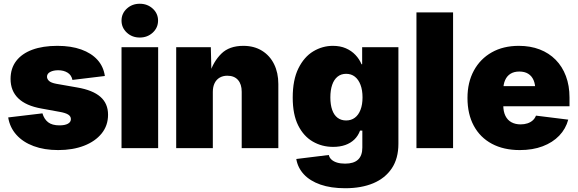

<svg xmlns="http://www.w3.org/2000/svg" viewBox="-20 -794 3099 1029"><path d="M292 10.3Q217.3 10.3 160.2 -11Q103 -32.2 67.9 -71.5Q32.7 -110.8 23.9 -164.6L207.5 -186.5Q216.3 -155.8 237.8 -138.9Q259.3 -122.1 298.8 -122.1Q327.6 -122.1 343.8 -130.9Q359.9 -139.6 359.9 -155.8Q359.9 -170.9 345 -180.2Q330.1 -189.5 298.3 -194.8L201.7 -212.4Q119.1 -227.1 77.9 -267.1Q36.6 -307.1 36.6 -371.1Q36.6 -427.7 66.9 -467.3Q97.2 -506.8 153.3 -527.6Q209.5 -548.3 287.6 -548.3Q360.8 -548.3 415.3 -528.8Q469.7 -509.3 502.2 -473.4Q534.7 -437.5 542 -386.7L368.2 -365.7Q362.8 -392.1 341.8 -404.8Q320.8 -417.5 292 -417.5Q266.1 -417.5 249 -408.4Q231.9 -399.4 231.9 -382.8Q231.9 -370.6 242.7 -360.4Q253.4 -350.1 282.7 -344.7L394 -325.2Q477.1 -311 518.1 -275.1Q559.1 -239.3 559.1 -179.2Q559.1 -121.1 524.7 -78.6Q490.2 -36.1 430.2 -12.9Q370.1 10.3 292 10.3Z M631.3 0V-541H827.6V0ZM729 -592.8Q688 -592.8 659.7 -619.1Q631.3 -645.5 631.3 -683.6Q631.3 -721.7 659.7 -747.8Q688 -773.9 729 -773.9Q770 -773.9 798.6 -747.8Q827.1 -721.7 827.1 -683.6Q827.1 -645.5 798.6 -619.1Q770 -592.8 729 -592.8Z M1120.6 -301.3V0H924.3V-541H1109.9L1113.3 -400.9H1104Q1123.5 -463.9 1166 -506.1Q1208.5 -548.3 1284.2 -548.3Q1341.8 -548.3 1384 -522.2Q1426.3 -496.1 1449 -450Q1471.7 -403.8 1471.7 -343.8V0H1275.4V-302.2Q1275.4 -342.8 1255.4 -365.5Q1235.4 -388.2 1198.2 -388.2Q1174.8 -388.2 1157.2 -377.9Q1139.6 -367.7 1130.1 -348.1Q1120.6 -328.6 1120.6 -301.3Z M1830.1 214.8Q1753.4 214.8 1697.5 195.3Q1641.6 175.8 1608.6 140.4Q1575.7 105 1567.9 58.1L1742.2 36.6Q1745.1 50.8 1756.6 61.3Q1768.1 71.8 1786.6 77.4Q1805.2 83 1829.6 83Q1876 83 1898.9 61.5Q1921.9 40 1921.9 -3.4V-94.2H1909.7Q1899.4 -65.9 1879.2 -46.4Q1858.9 -26.9 1830.3 -16.8Q1801.8 -6.8 1765.1 -6.8Q1705.6 -6.8 1656.5 -35.2Q1607.4 -63.5 1578.1 -121.8Q1548.8 -180.2 1548.8 -271Q1548.8 -366.2 1579.3 -427.7Q1609.9 -489.3 1658.9 -518.8Q1708 -548.3 1764.2 -548.3Q1803.2 -548.3 1833.5 -535.2Q1863.8 -522 1885 -499.5Q1906.2 -477.1 1917.5 -449.7H1920.9V-541H2115.2V-23.4Q2115.2 55.2 2079.8 108.2Q2044.4 161.1 1980.7 188Q1917 214.8 1830.1 214.8ZM1835 -148.4Q1862.3 -148.4 1881.8 -163.1Q1901.4 -177.7 1912.1 -205.6Q1922.9 -233.4 1922.9 -272Q1922.9 -311 1912.1 -339.4Q1901.4 -367.7 1881.8 -383.1Q1862.3 -398.4 1835 -398.4Q1808.1 -398.4 1789.1 -383.1Q1770 -367.7 1760.3 -339.4Q1750.5 -311 1750.5 -272Q1750.5 -232.9 1760.3 -205.1Q1770 -177.2 1789.1 -162.8Q1808.1 -148.4 1835 -148.4Z M2408.2 -727.5V0H2211.9V-727.5Z M2765.6 10.3Q2679.2 10.3 2616.2 -23.4Q2553.2 -57.1 2519.3 -119.9Q2485.4 -182.6 2485.4 -269Q2485.4 -352.5 2519.5 -415.5Q2553.7 -478.5 2615.5 -513.4Q2677.2 -548.3 2760.7 -548.3Q2822.3 -548.3 2872.3 -529.1Q2922.4 -509.8 2958 -473.6Q2993.7 -437.5 3012.9 -386.2Q3032.2 -335 3032.2 -271V-224.6H2545.4V-332.5H2940.9L2849.1 -310.5Q2849.1 -342.8 2839.4 -365Q2829.6 -387.2 2810.5 -398.9Q2791.5 -410.6 2763.2 -410.6Q2735.4 -410.6 2716.3 -398.9Q2697.3 -387.2 2687.3 -365Q2677.2 -342.8 2677.2 -310.5V-231Q2677.2 -196.3 2688.7 -173.1Q2700.2 -149.9 2721.2 -138.7Q2742.2 -127.4 2770 -127.4Q2790 -127.4 2806.6 -132.8Q2823.2 -138.2 2835 -148.7Q2846.7 -159.2 2852.5 -174.3L3025.4 -152.8Q3012.2 -103.5 2977.1 -66.9Q2941.9 -30.3 2888.4 -10Q2835 10.3 2765.6 10.3Z"/></svg>

Font: Inter 17pt Black
Style: Regular
Weight: 900
Version: Version 4.001;git-66647c0bb